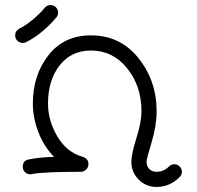

<svg xmlns="http://www.w3.org/2000/svg" viewBox="-20 -680 780 760"><path d="M70 -510Q58 -510 49 -518.5Q40 -527 40 -540Q40 -558 57 -567Q82 -579 111 -603.5Q140 -628 157 -649Q166 -660 180 -660Q193 -660 201.5 -651Q210 -642 210 -630Q210 -619 203 -611Q147 -545 83 -513Q77 -510 70 -510ZM691 21Q652 60 600 60Q558 60 529 31Q500 2 500 -40Q500 -70 520 -133.5Q540 -197 540 -240Q540 -339 483.5 -409.5Q427 -480 340 -480Q262 -480 216 -421Q170 -362 170 -270Q170 -203 207 -140Q244 -77 308 -59Q330 -52 330 -30Q330 -17 320.5 -8.5Q311 0 300 0Q152 0 106 9Q105 9 103 9.5Q101 10 100 10Q88 10 79 1.5Q70 -7 70 -20Q70 -44 94 -49Q141 -58 194 -59Q153 -101 131.5 -158Q110 -215 110 -270Q110 -382 171.5 -461Q233 -540 340 -540Q456 -540 528 -450Q600 -360 600 -240Q600 -183 580 -116.5Q560 -50 560 -40Q560 -22 571 -11Q582 0 600 0Q628 0 649 -21Q658 -30 670 -30Q682 -30 691 -21Q700 -12 700 0Q700 12 691 21Z"/></svg>

Font: Pecita
Style: Book
Weight: 400
Width: 7
Version: Version 4.3